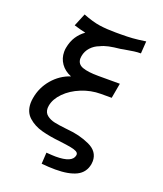

<svg xmlns="http://www.w3.org/2000/svg" viewBox="-157 -818 915 1080"><g transform="rotate(20 300.0 -278.0)"><path d="M281.5 91.5Q380 91.5 388 45.5Q388.5 44 388.5 41Q388.5 30.5 377.2 24Q366 17.5 342.8 13Q319.5 8.5 275.5 3Q211.5 -3.5 162.5 -16.8Q113.5 -30 79.8 -60.5Q46 -91 46 -143.5Q46 -158 49 -174.5Q60 -240 103.2 -290.8Q146.5 -341.5 208 -362Q168 -378 146.2 -409.2Q124.5 -440.5 124.5 -479Q124.5 -492 126.5 -502.5Q134 -543.5 152.8 -572Q171.5 -600.5 199.5 -620.5Q172.5 -626 129.5 -639L161 -715.5Q219.5 -692.5 262.8 -686.2Q306 -680 359 -680H391Q429 -680 460.2 -682.2Q491.5 -684.5 538.5 -691.5L533.5 -618Q513 -618 492.8 -615.2Q472.5 -612.5 435.5 -606L417 -602.5Q377 -598.5 349.5 -592.8Q322 -587 300.5 -576Q271.5 -565.5 250.8 -543Q230 -520.5 224.5 -489.5Q223 -482 223 -475.5Q223 -441.5 256 -429.2Q289 -417 352 -417H480.5L464.5 -327H400.5Q340 -327 284.2 -304.2Q228.5 -281.5 191.5 -244Q154.5 -206.5 147 -164.5Q145.5 -157 145.5 -150Q145.5 -122.5 164.8 -107.5Q184 -92.5 210.5 -86.8Q237 -81 278.5 -76.5L291.5 -75Q365.5 -69 426 -41.2Q486.5 -13.5 486.5 44.5Q486.5 53.5 485 62.5Q475.5 115 429.8 137.8Q384 160.5 304 160.5Q265.5 160.5 221 156L225 88.5Q265 91.5 281.5 91.5Z"/></g></svg>

Font: JuliaMono
Style: Bold Italic
Weight: 700
Italic angle: -9°
Monospace: yes
Designer: cormullion
Foundry: corm
Version: Version 0.057; ttfautohint (v1.8.4)